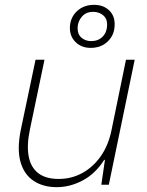

<svg xmlns="http://www.w3.org/2000/svg" viewBox="-20 -764 609 794"><path d="M215 10Q158 10 118.5 -16.5Q79 -43 64.5 -95.5Q50 -148 66 -227L127 -517H164L104 -230Q90 -164 98.5 -118Q107 -72 138 -48Q169 -24 223 -24Q275 -24 319.5 -48Q364 -72 396 -117Q428 -162 441 -225L501 -517H537L430 0H399L414 -103H411Q374 -45 321.5 -17.5Q269 10 215 10ZM355 -566Q317 -566 292.5 -590Q268 -614 269 -652Q271 -693 299 -718.5Q327 -744 369 -744Q408 -744 432 -720.5Q456 -697 454 -659Q453 -619 425.5 -592.5Q398 -566 355 -566ZM357 -594Q386 -594 404 -612Q422 -630 423 -659Q424 -686 407 -700.5Q390 -715 365 -715Q336 -715 319 -695.5Q302 -676 301 -651Q300 -623 316.5 -608.5Q333 -594 357 -594Z"/></svg>

Font: Mona Sans
Style: Italic
Weight: 200
Italic angle: -11.6951°
Designer: Deni Anggara
Foundry: GitHub
Version: Version 2.000